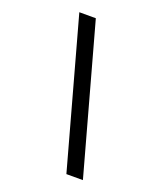

<svg xmlns="http://www.w3.org/2000/svg" viewBox="-158 -885 903 1078"><g transform="rotate(20 293.0 -346.5)"><path d="M369.6 92.8 127 -786.1H225.6L468.3 92.8Z"/></g></svg>

Font: CaskaydiaCove NFP
Style: Italic
Weight: 400
Italic angle: -10°
Designer: Aaron Bell
Foundry: Saja Typeworks
Version: Version 2111.001; VTT 6.35;Nerd Fonts 3.1.1